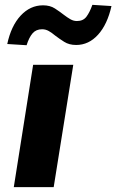

<svg xmlns="http://www.w3.org/2000/svg" viewBox="-20 -774 481 794"><path d="M37 0 117 -506H283L202 0ZM90 -587 10 -592Q26 -667 65.5 -709.5Q105 -752 158 -752Q187 -752 207 -739Q227 -726 245 -712Q258 -702 271 -694.5Q284 -687 298 -687Q324 -687 337.5 -705Q351 -723 362 -754L441 -749Q424 -673 385.5 -630.5Q347 -588 295 -588Q266 -588 245.5 -601Q225 -614 208 -627Q195 -638 182 -645.5Q169 -653 154 -653Q129 -653 114.5 -636Q100 -619 90 -587Z"/></svg>

Font: Nunito Sans 6pt ExtraBold
Style: Italic
Weight: 800
Italic angle: -9°
Version: Version 3.101;gftools[0.9.27]